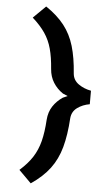

<svg xmlns="http://www.w3.org/2000/svg" viewBox="-62 -806 552 1020"><g transform="rotate(5 214.0 -295.5)"><path d="M142 176 76 110Q118.5 72.5 143.5 33.8Q168.5 -5 180.8 -53.2Q193 -101.5 197 -168Q200 -209.5 220.2 -240.2Q240.5 -271 272 -292L297 -303L271 -314Q239.5 -335 219.8 -366.5Q200 -398 197 -439Q192.5 -501 180.2 -546Q168 -591 143 -627.8Q118 -664.5 76 -702L142 -767Q203 -726 239.8 -679Q276.5 -632 294.8 -570.5Q313 -509 319 -425Q322 -390 351 -369.5Q380 -349 418 -342V-270Q380 -263.5 352 -243Q324 -222.5 321 -187Q315.5 -97 297.5 -31.5Q279.5 34 242.2 83.8Q205 133.5 142 176Z"/></g></svg>

Font: Expletus Sans
Style: Bold
Weight: 700
Version: Version 7.500